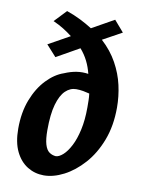

<svg xmlns="http://www.w3.org/2000/svg" viewBox="-83 -766 620 838"><g transform="rotate(10 227.5 -347.0)"><path d="M169.3 14.9Q129.8 14.9 96.8 -5.4Q63.9 -25.7 44.3 -65.9Q24.8 -106.1 24.8 -167Q24.7 -238.8 46.6 -295.4Q68.5 -351.9 104 -388.9Q139.6 -426 179.2 -439.3Q206.6 -451 232.4 -455.1Q258.2 -459.1 284.5 -455.1Q277.5 -484.1 264.5 -510.3Q251.5 -536.5 231.5 -559.3L130.3 -502.1L86 -551.1L180.9 -604Q163.2 -617.9 142.1 -631.1Q120.9 -644.3 95.2 -655.7L145.9 -709Q179.7 -697.3 208.3 -682.9Q236.9 -668.5 260.9 -653.1L359.1 -708.2L401.8 -658.7L316.9 -612.1Q360.3 -572.3 385.8 -525.8Q411.4 -479.4 422.4 -430.4Q433.4 -381.4 433.4 -331.9Q433.4 -250.5 408.7 -186.2Q384 -121.9 343.8 -77.1Q303.6 -32.3 257.7 -8.7Q211.8 14.9 169.3 14.9ZM207.2 -76.6Q221.4 -77.2 238.8 -92.7Q256.1 -108.2 271.4 -137.8Q286.7 -167.3 296.3 -210.6Q306 -253.9 306 -310Q306 -326.3 305.7 -341.3Q305.5 -356.4 303.5 -371.3Q291 -374.6 275.9 -377.4Q260.7 -380.2 244.3 -380.2Q218.2 -380.2 197.1 -360.1Q176 -339.9 163.6 -296.7Q151.1 -253.5 151.1 -182.1Q151.1 -142.6 157.9 -119.4Q164.8 -96.2 177.7 -87Q190.6 -77.7 207.2 -76.6Z"/></g></svg>

Font: Ancizar Sans Thin
Style: Italic
Weight: 100
Italic angle: -4°
Designer: Cesar Puertas, Viviana Monsalve, Julian Moncada, Julian Prieto, Jose Castro, Mariel Hernandez, Felipe Aragon, Sara Alarc
Version: Version 8.100